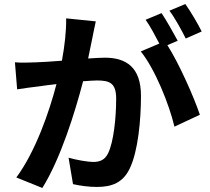

<svg xmlns="http://www.w3.org/2000/svg" viewBox="-20 -886 1040 952"><path d="M980 -730C963 -765 926 -828 899 -866L820 -833C848 -796 880 -737 901 -695ZM308 -795C309 -733 301 -661 287 -585C237 -581 190 -578 159 -577C123 -576 90 -574 54 -577L65 -443C96 -448 147 -455 175 -458C194 -461 225 -465 260 -469C225 -334 157 -136 61 -6L190 46C281 -100 353 -333 392 -483C420 -485 444 -487 460 -487C522 -487 556 -476 556 -397C556 -299 543 -181 516 -126C500 -93 475 -83 442 -83C416 -83 358 -93 320 -104L342 27C375 35 423 41 460 41C536 41 590 19 623 -50C665 -136 679 -294 679 -411C679 -553 605 -600 500 -600C480 -600 450 -598 417 -596C424 -632 432 -668 438 -698C443 -723 449 -754 455 -780ZM861 -684C841 -721 806 -784 781 -821L702 -788C725 -756 750 -708 770 -670L678 -631C749 -543 819 -368 845 -258L971 -317C942 -404 868 -571 810 -662Z"/></svg>

Font: Noto Sans CJK KR Bold
Style: Regular
Weight: 700
Designer: Ryoko NISHIZUKA (kana & ideographs); Paul D. Hunt (Latin, Greek & Cyrillic); Wenlong ZHANG (bopomofo); Sandoll Communica
Foundry: Adobe Systems Incorporated
Version: Version 1.004;PS 1.004;hotconv 1.0.82;makeotf.lib2.5.63406